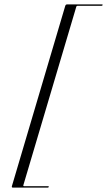

<svg xmlns="http://www.w3.org/2000/svg" viewBox="-20 -744 488 876"><path d="M328 -713 86.5 101Q85.5 105.5 90 105.5H200Q203 105.5 202.5 108.5Q201.5 112 198 112H39Q32 112 34.5 104.5L277.5 -716.5Q279.5 -724 286.5 -724H445.5Q449.5 -724 448 -720.5Q447 -717.5 443 -717.5H333Q329 -717.5 328 -713Z"/></svg>

Font: Fraunces 144pt Light
Style: Italic
Weight: 300
Italic angle: -16°
Version: Version 1.000;[0bf87f6ff]